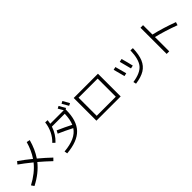

<svg xmlns="http://www.w3.org/2000/svg" viewBox="390 -2508 4221 4221"><g transform="rotate(-45 2500.0 -397.5)"><path d="M213 -553 262 -612Q411 -507 544 -398Q650 -555 707 -758L785 -742Q723 -514 608 -345Q761 -217 880 -103L825 -47Q685 -180 562 -283Q406 -88 145 46L100 -19Q350 -150 498 -335Q332 -470 213 -553Z M1709 -796 1764 -825Q1805 -758 1848 -676L1820 -662V-647Q1820 -312 1662.5 -147Q1505 18 1161 47L1149 -23Q1337 -40 1459 -95Q1581 -150 1648 -251Q1480 -337 1319 -407L1354 -474Q1533 -396 1684 -318Q1734 -434 1739 -607H1339Q1282 -429 1144 -300L1092 -348Q1178 -429 1232 -540Q1286 -651 1300 -777L1373 -773Q1368 -724 1358 -677H1778Q1740 -746 1709 -796ZM1844 -813 1900 -842Q1945 -768 1986 -690L1930 -662Q1886 -745 1844 -813Z M2203 -7H2123V-713H2877V-7ZM2203 -78H2797V-642H2203Z M3818 -568Q3812 -367 3760 -244.5Q3708 -122 3601.5 -56.5Q3495 9 3314 34L3299 -33Q3544 -69 3640.5 -184.5Q3737 -300 3745 -572ZM3182 -530 3252 -546Q3283 -441 3324 -280L3253 -264Q3219 -403 3182 -530ZM3401 -559 3473 -575Q3513 -436 3545 -298L3473 -282Q3439 -426 3401 -559Z M4333 -767V-475Q4609 -409 4892 -303L4868 -230Q4584 -336 4333 -397V47H4253V-767Z"/></g></svg>

Font: M PLUS 1p
Style: Regular
Weight: 400
Version: Version 1.062